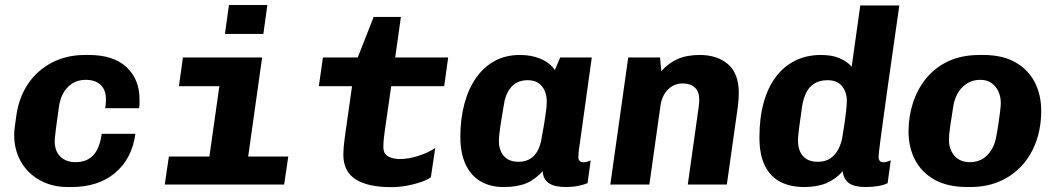

<svg xmlns="http://www.w3.org/2000/svg" viewBox="-20 -742 4240 772"><path d="M253 10Q189.5 10 140.8 -17Q92 -44 64.5 -91.5Q37 -139 37 -200Q37 -212.5 39 -228.5Q41 -244.5 46 -279.5Q56.5 -352 93.8 -406.2Q131 -460.5 189.8 -490.8Q248.5 -521 322 -521H337Q436.5 -521 488.8 -472Q541 -423 541 -343Q541 -334.5 541 -325.2Q541 -316 539 -307H403Q406 -326 406 -341Q406 -381 384.2 -401Q362.5 -421 325 -421Q281.5 -421 253 -392.2Q224.5 -363.5 217 -313Q209 -255.5 205.2 -227Q201.5 -198.5 200.8 -188.8Q200 -179 200 -174.5Q200 -134 223 -112Q246 -90 283 -90Q329.5 -90 355.2 -118Q381 -146 389 -204H524.5Q510.5 -103.5 442.8 -46.8Q375 10 268 10Z M806 0 862 -395.5H699.5L715.5 -511H1034L962 0ZM642.5 0 659 -112.5H1139L1122.5 0ZM884.5 -605.5 900.5 -722H1055L1039 -605.5Z M1554 10.5Q1458.5 10.5 1409.5 -21.2Q1360.5 -53 1360.5 -120Q1360.5 -132 1361.8 -148.2Q1363 -164.5 1367.5 -198L1395.5 -395.5H1262L1278.5 -511H1418.5L1482.5 -674H1592L1569 -511H1782L1766 -395.5H1553L1526.5 -211Q1524.5 -196.5 1523 -181.5Q1521.5 -166.5 1521.5 -149.5Q1521.5 -124.5 1540.5 -113.5Q1559.5 -102.5 1587.5 -102.5Q1622.5 -102.5 1662.8 -115.5Q1703 -128.5 1730 -147L1712.5 -29.5Q1698 -18.5 1671.5 -9.5Q1645 -0.5 1614 5Q1583 10.5 1554 10.5Z M2004 10Q1951.5 10 1912.5 -12.8Q1873.5 -35.5 1852.2 -80.8Q1831 -126 1831 -192Q1831 -263.5 1847 -323.8Q1863 -384 1893.8 -428.2Q1924.5 -472.5 1969 -496.8Q2013.5 -521 2071 -521Q2118 -521 2154.5 -505.2Q2191 -489.5 2211 -460.5L2232.5 -511H2359.5L2311.5 -166.5Q2307.5 -141 2306.5 -129Q2305.5 -117 2305.5 -108.5Q2305.5 -100 2311.2 -94.8Q2317 -89.5 2325.5 -89.5Q2332.5 -89.5 2340 -91.5Q2347.5 -93.5 2355 -97L2342.5 -5.5Q2326.5 1 2304.2 5.5Q2282 10 2254 10Q2209.5 10 2186.8 -5.5Q2164 -21 2162 -53.5Q2131 -19.5 2095.2 -4.8Q2059.5 10 2004 10ZM2064.5 -91.5Q2100.5 -91.5 2123 -111.8Q2145.5 -132 2155 -172Q2168 -241 2173.2 -277.8Q2178.5 -314.5 2178.5 -331.5Q2178.5 -372 2158.5 -395.8Q2138.5 -419.5 2102 -419.5Q2065 -419.5 2041.8 -398.2Q2018.5 -377 2008.5 -335.5Q1998 -275.5 1992 -235.5Q1986 -195.5 1986 -174Q1986 -150.5 1994.8 -131.8Q2003.5 -113 2020.8 -102.2Q2038 -91.5 2064.5 -91.5Z M2434 0 2506 -511H2634L2639 -456Q2667.5 -488 2704.5 -504.5Q2741.5 -521 2793.5 -521Q2864 -521 2907.2 -483.8Q2950.5 -446.5 2950.5 -369.5Q2950.5 -359.5 2949.8 -345.5Q2949 -331.5 2947 -315L2902.5 0H2745.5L2789.5 -313.5Q2791 -323 2791.2 -330Q2791.5 -337 2791.5 -341Q2791.5 -374 2773.8 -390.2Q2756 -406.5 2726 -406.5Q2690.5 -406.5 2666.2 -382.5Q2642 -358.5 2636 -319.5L2591 0Z M3214 10Q3157 10 3116.8 -11.2Q3076.5 -32.5 3055 -76.8Q3033.5 -121 3033.5 -190Q3033.5 -267.5 3050.5 -329Q3067.5 -390.5 3099.8 -433.2Q3132 -476 3178 -498.5Q3224 -521 3281 -521Q3325 -521 3355.2 -508.2Q3385.5 -495.5 3404.5 -474L3439 -720H3596Q3580 -606 3567.2 -517.8Q3554.5 -429.5 3545.2 -363.2Q3536 -297 3529.8 -250.5Q3523.5 -204 3519.5 -174.5Q3515.5 -145 3514 -129.2Q3512.5 -113.5 3512.5 -109Q3512.5 -101.5 3517 -95.5Q3521.5 -89.5 3532 -89.5Q3539 -89.5 3547 -92Q3555 -94.5 3561.5 -97L3549 -5.5Q3517 10 3460 10Q3416 10 3394 -5.2Q3372 -20.5 3368.5 -53.5Q3339.5 -21 3302.5 -5.5Q3265.5 10 3214 10ZM3268 -91.5Q3299.5 -91.5 3319.2 -105.5Q3339 -119.5 3350.2 -141Q3361.5 -162.5 3366 -185Q3378 -256.5 3381.5 -290Q3385 -323.5 3385 -336Q3385 -372 3365.5 -395.8Q3346 -419.5 3308 -419.5Q3274 -419.5 3252.8 -405.2Q3231.5 -391 3220.5 -367Q3209.5 -343 3205 -314Q3197.5 -260 3193.8 -232.5Q3190 -205 3189.2 -194Q3188.5 -183 3188.5 -178Q3188.5 -150.5 3197.5 -131.2Q3206.5 -112 3224 -101.8Q3241.5 -91.5 3268 -91.5Z M3869 10Q3791 10 3738.2 -19.2Q3685.5 -48.5 3659.2 -99.2Q3633 -150 3633 -214Q3633 -271 3650 -325.5Q3667 -380 3701.8 -424.2Q3736.5 -468.5 3791 -494.8Q3845.5 -521 3920 -521H3933.5Q4010.5 -521 4062.2 -491.8Q4114 -462.5 4140.2 -412Q4166.5 -361.5 4166.5 -296.5Q4166.5 -230.5 4146.8 -174.5Q4127 -118.5 4089.8 -77.2Q4052.5 -36 3999.8 -13Q3947 10 3881 10ZM3878 -90Q3922.5 -90 3949.5 -118Q3976.5 -146 3984.5 -186.5Q3989.5 -211.5 3993.8 -239.5Q3998 -267.5 4001 -291.5Q4004 -315.5 4004 -328.5Q4004 -353 3994.5 -374Q3985 -395 3966.8 -408Q3948.5 -421 3921.5 -421Q3892 -421 3869.2 -407Q3846.5 -393 3832.5 -369.8Q3818.5 -346.5 3813.5 -317.5Q3806 -272 3800.8 -235.8Q3795.5 -199.5 3795.5 -180Q3795.5 -154.5 3805.5 -134Q3815.5 -113.5 3834 -101.8Q3852.5 -90 3878 -90Z"/></svg>

Font: Chivo Mono Medium
Style: Italic
Weight: 500
Italic angle: -8.05°
Monospace: yes
Designer: Hector Gatti
Foundry: Omnibus-Type
Version: Version 1.008